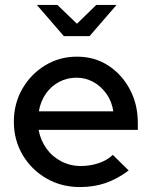

<svg xmlns="http://www.w3.org/2000/svg" viewBox="-20 -747 613 776"><path d="M303 9Q228 9 167.5 -26Q107 -61 71.5 -121Q36 -181 36 -255Q36 -328 70 -387.5Q104 -447 162 -482.5Q220 -518 291 -518Q362 -518 417 -482.5Q472 -447 504.5 -386.5Q537 -326 537 -250V-222H136Q144 -180 167.5 -147Q191 -114 227.5 -95Q264 -76 307 -76Q344 -76 378.5 -87.5Q413 -99 436 -121L500 -58Q455 -24 407.5 -7.5Q360 9 303 9ZM137 -297H438Q432 -337 410.5 -367.5Q389 -398 357.5 -415.5Q326 -433 289 -433Q251 -433 219 -416Q187 -399 165.5 -368.5Q144 -338 137 -297ZM212 -727 291 -651 369 -727H451L342 -601H238L129 -727Z"/></svg>

Font: Red Hat Display SemiBold
Style: Regular
Weight: 600
Designer: Pentagram, MCKL
Foundry: Pentagram, MCKL
Version: Version 1.023